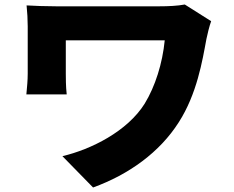

<svg xmlns="http://www.w3.org/2000/svg" viewBox="-20 -766 1040 852"><path d="M917 -672 800 -746C768 -740 728 -738 687 -738C608 -738 273 -738 229 -738C181 -738 132 -740 98 -742C101 -713 103 -678 103 -649C103 -600 103 -484 103 -439C103 -408 100 -381 97 -347H276C272 -382 272 -424 272 -439C272 -484 272 -555 272 -587C343 -587 644 -587 711 -587C701 -485 669 -383 622 -306C545 -183 384 -103 257 -73L393 66C553 8 689 -91 773 -223C854 -349 878 -496 896 -593C899 -609 910 -654 917 -672Z"/></svg>

Font: ChiuKong Gothic MN Heavy
Style: Regular
Weight: 900
Designer: Ryoko NISHIZUKA 西塚涼子 (kana, bopomofo & ideographs); Paul D. Hunt (Latin, Greek & Cyrillic); Sandoll Communications 산돌커뮤니
Foundry: Adobe
Version: Version 1.300